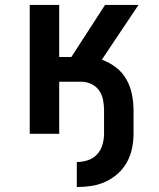

<svg xmlns="http://www.w3.org/2000/svg" viewBox="-20 -540 640 775"><path d="M290 215V114Q312 114 334 107Q356 100 371.5 83.5Q387 67 393.5 44.5Q400 22 400 0V-95Q400 -116 396 -136.5Q392 -157 380.5 -174Q369 -191 349.5 -200.5Q330 -210 309 -210H219V0H100V-520H219V-310H268L404 -520H539L391 -299Q422 -288 448 -268Q474 -248 490 -220Q506 -192 512.5 -159.5Q519 -127 519 -95V0Q519 29 513 58.5Q507 88 492.5 114.5Q478 141 455.5 161Q433 181 406 193.5Q379 206 349 210.5Q319 215 290 215Z"/></svg>

Font: Iosevka Fixed Extended
Style: Bold
Weight: 700
Width: 7
Monospace: yes
Designer: Belleve Invis
Foundry: Belleve Invis
Version: Version 24.1.1; ttfautohint (v1.8.4)